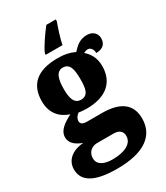

<svg xmlns="http://www.w3.org/2000/svg" viewBox="-253 -866 1037 1198"><g transform="rotate(-30 265.5 -266.5)"><path d="M192 -616V-606H313C321 -648 343 -715 357 -753V-766H289C255 -722 209 -658 192 -616ZM224 233C421 233 515 160 515 38C515 -62 450 -116 315 -116H203C181 -116 162 -124 162 -145C162 -166 179 -187 192 -192C202 -189 233 -187 246 -187C396 -187 463 -261 463 -371C463 -430 437 -469 406 -496C413 -500 423 -505 437 -505C449 -505 471 -493 471 -458C526 -458 544 -489 544 -523C544 -557 519 -585 476 -585C426 -585 397 -560 366 -526C330 -543 296 -551 246 -551C94 -551 26 -484 26 -366C26 -277 77 -228 140 -208C80 -177 39 -146 39 -100C39 -51 81 -28 120 -13C38 -7 -13 37 -13 102C-13 189 65 233 224 233ZM244 -253C194 -253 183 -302 183 -364C183 -428 194 -484 244 -484C297 -484 304 -430 304 -365C304 -301 297 -253 244 -253ZM227 168C172 168 124 149 124 102C124 48 166 31 194 31H314C357 31 375 54 375 83C375 137 319 168 227 168Z"/></g></svg>

Font: Noto Serif Bengali SemiCondensed Black
Style: Regular
Weight: 900
Width: 4
Designer: Juan Bruce, Universal Thirst, Indian Type Foundry and the Monotype Design Team.
Foundry: Monotype Imaging Inc.
Version: Version 2.003